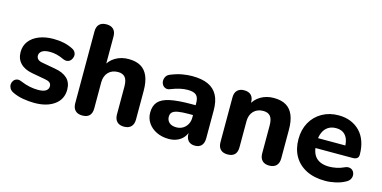

<svg xmlns="http://www.w3.org/2000/svg" viewBox="-71 -1087 2930 1471"><g transform="rotate(15 1394.0 -351.5)"><path d="M246 11Q202 11 155.5 3Q109 -5 71 -24Q51 -34 42.5 -49.5Q34 -65 35 -81Q36 -97 45.5 -110Q55 -123 70.5 -127.5Q86 -132 105 -124Q146 -107 180 -100Q214 -93 247 -93Q290 -93 309.5 -106.5Q329 -120 329 -142Q329 -162 316 -172Q303 -182 278 -186L173 -205Q111 -216 77.5 -250.5Q44 -285 44 -339Q44 -389 72 -425.5Q100 -462 149.5 -481.5Q199 -501 262 -501Q307 -501 345 -493Q383 -485 418 -467Q436 -458 443.5 -443Q451 -428 448.5 -412Q446 -396 436 -383Q426 -370 410.5 -366Q395 -362 375 -370Q343 -385 316 -391.5Q289 -398 264 -398Q219 -398 199 -383.5Q179 -369 179 -347Q179 -330 190.5 -318.5Q202 -307 226 -303L331 -284Q396 -273 430 -240.5Q464 -208 464 -152Q464 -76 404.5 -32.5Q345 11 246 11Z M626 9Q589 9 569.5 -11Q550 -31 550 -68V-637Q550 -675 569.5 -694.5Q589 -714 626 -714Q662 -714 681.5 -694.5Q701 -675 701 -637V-399H687Q710 -448 755.5 -474.5Q801 -501 859 -501Q918 -501 956 -478.5Q994 -456 1013 -410.5Q1032 -365 1032 -295V-68Q1032 -31 1012.5 -11Q993 9 956 9Q920 9 900.5 -11Q881 -31 881 -68V-288Q881 -339 862.5 -361.5Q844 -384 806 -384Q758 -384 729.5 -354Q701 -324 701 -274V-68Q701 9 626 9Z M1311 11Q1257 11 1214 -10Q1171 -31 1147 -67Q1123 -103 1123 -148Q1123 -202 1151 -233.5Q1179 -265 1242 -278.5Q1305 -292 1409 -292H1462V-214H1410Q1359 -214 1327.5 -208.5Q1296 -203 1282.5 -190Q1269 -177 1269 -154Q1269 -126 1288.5 -108Q1308 -90 1345 -90Q1374 -90 1396.5 -103.5Q1419 -117 1432 -140.5Q1445 -164 1445 -194V-309Q1445 -353 1425 -371.5Q1405 -390 1357 -390Q1330 -390 1298.5 -383.5Q1267 -377 1229 -362Q1207 -352 1190 -357.5Q1173 -363 1164 -377.5Q1155 -392 1155 -409.5Q1155 -427 1165 -443.5Q1175 -460 1198 -468Q1245 -487 1286.5 -494Q1328 -501 1363 -501Q1440 -501 1489.5 -478.5Q1539 -456 1564 -409.5Q1589 -363 1589 -290V-68Q1589 -31 1571 -11Q1553 9 1519 9Q1485 9 1466.5 -11Q1448 -31 1448 -68V-105L1455 -99Q1449 -65 1429.5 -40.5Q1410 -16 1380 -2.5Q1350 11 1311 11Z M1778 9Q1741 9 1721.5 -11Q1702 -31 1702 -68V-423Q1702 -460 1721.5 -479.5Q1741 -499 1776 -499Q1812 -499 1831 -479.5Q1850 -460 1850 -423V-366L1839 -399Q1862 -448 1907.5 -474.5Q1953 -501 2011 -501Q2070 -501 2108 -478.5Q2146 -456 2165 -410.5Q2184 -365 2184 -295V-68Q2184 -31 2164.5 -11Q2145 9 2108 9Q2072 9 2052.5 -11Q2033 -31 2033 -68V-288Q2033 -339 2014.5 -361.5Q1996 -384 1958 -384Q1910 -384 1881.5 -354Q1853 -324 1853 -274V-68Q1853 9 1778 9Z M2552 11Q2465 11 2402.5 -20.5Q2340 -52 2306.5 -109.5Q2273 -167 2273 -245Q2273 -321 2305 -378.5Q2337 -436 2394.5 -468.5Q2452 -501 2525 -501Q2578 -501 2621 -483.5Q2664 -466 2695 -433.5Q2726 -401 2742 -354.5Q2758 -308 2758 -251Q2758 -232 2746 -222.5Q2734 -213 2711 -213H2397V-291H2649L2633 -277Q2633 -318 2621 -345.5Q2609 -373 2586.5 -387Q2564 -401 2531 -401Q2494 -401 2468 -384Q2442 -367 2428 -335Q2414 -303 2414 -258V-250Q2414 -174 2449.5 -138Q2485 -102 2555 -102Q2579 -102 2610 -108Q2641 -114 2668 -127Q2691 -138 2709 -134.5Q2727 -131 2737 -118Q2747 -105 2748.5 -88Q2750 -71 2741 -54.5Q2732 -38 2711 -27Q2677 -8 2634.5 1.5Q2592 11 2552 11Z"/></g></svg>

Font: Nunito ExtraLight ExtraBold
Style: Regular
Weight: 800
Version: Version 3.602